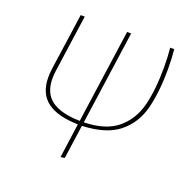

<svg xmlns="http://www.w3.org/2000/svg" viewBox="-126 -651 998 980"><g transform="rotate(20 373.5 -161.0)"><path d="M349 10 323 194 301 197 327 10Q216 8 159.5 -34.5Q103 -77 103 -165Q103 -186 106 -210L150 -519H172L128 -208Q125 -186 125 -166Q125 -87 176 -49.5Q227 -12 330 -10L402 -519H424L352 -10Q470 -13 533.5 -66Q597 -119 619 -205Q641 -291 641 -415Q641 -471 636 -519H658Q663 -471 663 -415Q663 -284 639 -194Q615 -104 546.5 -49.5Q478 5 349 10Z"/></g></svg>

Font: FiraGO Thin
Style: Italic
Weight: 100
Italic angle: -8°
Designer: bBox Type GmbH
Foundry: bBox Type GmbH
Version: Version 1.001